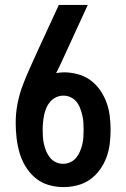

<svg xmlns="http://www.w3.org/2000/svg" viewBox="-20 -755 515 783"><path d="M238 8Q207 8 177 -1Q147 -10 123.5 -30Q100 -50 84 -76.5Q68 -103 59.5 -132.5Q51 -162 47.5 -193Q44 -224 44 -254Q44 -294 51.5 -332.5Q59 -371 73 -408Q87 -445 103.5 -481Q120 -517 136 -553L220 -735H338L236 -513Q230 -499 223 -485Q216 -471 209 -457Q216 -458 224.5 -459Q233 -460 241 -460Q269 -460 297 -452.5Q325 -445 348 -428.5Q371 -412 387.5 -388.5Q404 -365 414 -338Q424 -311 427.5 -282.5Q431 -254 431 -226Q431 -197 427.5 -168.5Q424 -140 414 -113Q404 -86 387 -62.5Q370 -39 346.5 -22.5Q323 -6 294.5 1Q266 8 238 8ZM237 -87Q253 -87 267 -93.5Q281 -100 290.5 -111.5Q300 -123 306 -137Q312 -151 315.5 -165.5Q319 -180 320 -195.5Q321 -211 321 -226Q321 -241 320 -256Q319 -271 315.5 -285.5Q312 -300 306.5 -314.5Q301 -329 291.5 -340.5Q282 -352 268 -358.5Q254 -365 239 -365Q223 -365 209 -358.5Q195 -352 185 -340.5Q175 -329 169 -315Q163 -301 160 -286Q157 -271 155.5 -256Q154 -241 154 -226Q154 -211 155 -196Q156 -181 159.5 -166Q163 -151 169 -137Q175 -123 184.5 -111.5Q194 -100 208 -93.5Q222 -87 237 -87Z"/></svg>

Font: Iosevka QP
Style: Bold
Weight: 700
Designer: Belleve Invis
Foundry: Belleve Invis
Version: Version 20.0.0; ttfautohint (v1.8.4)